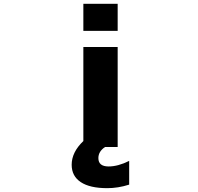

<svg xmlns="http://www.w3.org/2000/svg" viewBox="-20 -772 1040 1011"><path d="M418.9 -609.4V-752H599.6V-609.4ZM544.9 218.8Q453.1 218.8 405.3 187Q357.4 155.3 357.4 95.7Q357.4 29.3 418.9 -29.3V-524.4H599.6V2H533.2Q498 25.4 498 60.5Q498 104.5 551.8 104.5Q601.6 104.5 660.2 75.2V200.2Q601.6 218.8 544.9 218.8Z"/></svg>

Font: GenEi Gothic M Heavy
Style: Regular
Weight: 800
Designer: o_tamon (Modified); [Source Han Sans]
Ryoko NISHIZUKA  (kana & ideographs); Paul D. Hunt (Latin, Greek & Cyrillic); Wenl
Version: Version 1.1a;Original Version 1.004